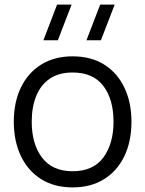

<svg xmlns="http://www.w3.org/2000/svg" viewBox="-20 -800 632 835"><path d="M419 -625H356L415.7 -780H478.7ZM231.7 -625H168.7L228.3 -780H291.3ZM295.7 15Q215.2 15 158 -21.5Q100.8 -58 70.4 -122.4Q40 -186.8 40 -270.7Q40 -355.5 71 -419.6Q102 -483.7 159.3 -519.3Q216.7 -555 295.7 -555Q376.5 -555 433.8 -518.7Q491 -482.3 521.3 -418.2Q551.7 -354.2 551.7 -270.7Q551.7 -185.7 521.1 -121.4Q490.5 -57.2 433.1 -21.1Q375.7 15 295.7 15ZM295.7 -55.3Q385.5 -55.3 429.6 -115.2Q473.7 -175.2 473.7 -270.7Q473.7 -368.3 429.2 -426.5Q384.8 -484.7 295.7 -484.7Q235.2 -484.7 195.8 -457.3Q156.5 -430 137.2 -381.8Q118 -333.7 118 -270.7Q118 -173.2 163.1 -114.2Q208.2 -55.3 295.7 -55.3Z"/></svg>

Font: Manrope ExtraLight
Style: Regular
Weight: 200
Designer: Mikhail Sharanda
Foundry: Mikhail Sharanda
Version: Version 4.505